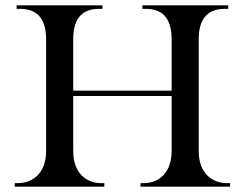

<svg xmlns="http://www.w3.org/2000/svg" viewBox="-20 -696 913 716"><path d="M620 -358V-549C620 -638 577 -663 523 -663H511V-676H831V-663H819C765 -663 721 -638 721 -549V-133C721 -51 770 -13 827 -13H838V0H504V-13H515C572 -13 620 -51 620 -133V-338H253V-133C253 -51 301 -13 358 -13H369V0H35V-13H46C103 -13 152 -51 152 -133V-549C152 -638 108 -663 54 -663H42V-676H362V-663H350C296 -663 253 -638 253 -549V-358Z"/></svg>

Font: Open Baskerville 0.0.53
Style: Normal
Weight: 400
Designer: Isaac Moore, James Puckett, Rob Mientjes
Foundry: The Open Baskerville Project
Version: 0.0.53 (g939f078)